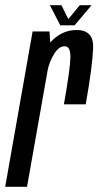

<svg xmlns="http://www.w3.org/2000/svg" viewBox="-52 -719 379 739"><path d="M194 -317.5H278Q304 -465 306.5 -534.2Q309 -603.5 243 -603.5Q192.5 -603.5 152.5 -566.8Q112.5 -530 101 -464L131.5 -449Q137 -479 155.5 -510Q174 -541 197 -541Q219.5 -541 219 -498.5Q218.5 -456 194 -317.5ZM-32 0H52L144 -519.5L138.5 -598H73.5ZM180 -621.5H235L300.5 -699H255L211 -645.5L184.5 -699H140Z"/></svg>

Font: Anybody ExtraCondensed
Style: Italic
Weight: 400
Width: 2
Italic angle: -10°
Version: Version 1.113;gftools[0.9.25]